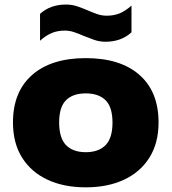

<svg xmlns="http://www.w3.org/2000/svg" viewBox="-20 -813 754 844"><path d="M357 10.5Q260.5 10.5 188.8 -23Q117 -56.5 77 -120.2Q37 -184 37 -274.5Q37 -409.5 121.2 -483.5Q205.5 -557.5 357 -557.5Q509 -557.5 593 -483.8Q677 -410 677 -274.5Q677 -184.5 637.2 -120.8Q597.5 -57 525.5 -23.2Q453.5 10.5 357 10.5ZM357 -144Q413.5 -144 444 -175Q474.5 -206 474.5 -274Q474.5 -342.5 444 -372.5Q413.5 -402.5 357 -402.5Q300.5 -402.5 270.2 -372.5Q240 -342.5 240 -274.5Q240 -206.5 270.2 -175.2Q300.5 -144 357 -144ZM444 -629.5Q417.5 -629.5 394 -637.8Q370.5 -646 348.5 -655Q328 -664 307.2 -671.2Q286.5 -678.5 264.5 -678.5Q233.5 -678.5 208.2 -668.2Q183 -658 156 -634V-752Q201 -793 270 -793Q296.5 -793 320 -785Q343.5 -777 365.5 -767.5Q386 -758.5 406.8 -751.2Q427.5 -744 449.5 -744Q480.5 -744 505.8 -754.2Q531 -764.5 558 -788.5V-671Q513 -629.5 444 -629.5Z"/></svg>

Font: Encode Sans Exp XBd
Style: Regular
Weight: 800
Width: 7
Designer: Multiple Designers
Foundry: Impallari Type
Version: Version 3.002; ttfautohint (v1.8.3) -l 8 -r 50 -G 200 -x 14 